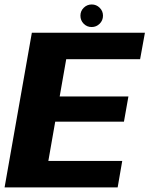

<svg xmlns="http://www.w3.org/2000/svg" viewBox="-38 -818 652 838"><path d="M-18 0H475.5L495.5 -115.5H173L203 -287H503L522.5 -397H222.5L251 -559.5H573.5L594.5 -675H101ZM362 -700Q382.5 -700 397 -714.5Q411.5 -729 411.5 -749.5Q411.5 -770 397 -784.2Q382.5 -798.5 362.5 -798.5Q342 -798.5 327.5 -784.2Q313 -770 313 -749.5Q313 -729 327.2 -714.5Q341.5 -700 362 -700Z"/></svg>

Font: Anybody
Style: Bold Italic
Weight: 700
Italic angle: -10°
Designer: Tyler Finck
Foundry: Etcetera Type Company
Version: Version 1.113;gftools[0.9.25]